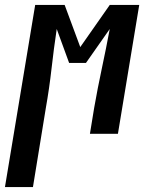

<svg xmlns="http://www.w3.org/2000/svg" viewBox="-72 -540 592 775"><path d="M-52 215 70 -520H189L252 -350L371 -520H490L404 0H291L308 -104Q322 -184 339 -263.5Q356 -343 371 -423L275 -286H207L157 -423Q145 -343 136 -263Q127 -183 113 -104L61 215Z"/></svg>

Font: Iosevka Gothic
Style: Bold Italic
Weight: 700
Italic angle: -9°
Monospace: yes
Designer: Belleve Invis
Foundry: Belleve Invis
Version: Version 15.5.1; ttfautohint (v1.8.4)